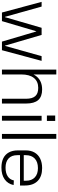

<svg xmlns="http://www.w3.org/2000/svg" viewBox="894 -1674 787 2614"><g transform="rotate(90 1287.0 -366.5)"><path d="M5 -540H69L209 -41H213L358 -540H455L601 -41H604L744 -540H808L663 0H546L408 -467H405L267 0H150Z M1324 -328Q1324 -414 1288 -454Q1252 -494 1176 -494Q1088 -494 1040.5 -434.5Q993 -375 993 -263L959 -197L960 -262Q960 -400 1022 -473.5Q1084 -547 1198 -547Q1295 -547 1342 -493.5Q1389 -440 1389 -329V0H1324ZM927 -740H993V-358V0H927Z M1622 -540V0H1556V-540ZM1626 -725V-612H1552V-725Z M1869 -740V0H1803V-740Z M2261 7Q2186 7 2134 -18.5Q2082 -44 2054.5 -94.5Q2027 -145 2027 -216V-324Q2027 -394 2056 -444Q2085 -494 2139 -520.5Q2193 -547 2268 -547Q2382 -547 2443.5 -486Q2505 -425 2505 -313V-246H2080V-297H2452L2440 -277V-328Q2440 -405 2394.5 -447.5Q2349 -490 2268 -490Q2184 -490 2138 -446.5Q2092 -403 2092 -323V-210Q2092 -132 2136.5 -90.5Q2181 -49 2262 -49Q2335 -49 2380 -78.5Q2425 -108 2436 -162L2499 -159Q2482 -79 2420 -36Q2358 7 2261 7Z"/></g></svg>

Font: Pathway Extreme 8pt Thin 12pt ExtraLight
Style: Regular
Weight: 250
Version: Version 1.001;gftools[0.9.26]